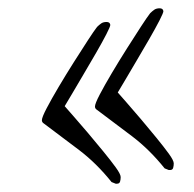

<svg xmlns="http://www.w3.org/2000/svg" viewBox="-20 -527 469 463"><path d="M387 -117 377 -121Q341 -166 299 -198Q257 -230 214 -262Q209 -265 209 -270Q209 -277 220.5 -299Q232 -321 249.5 -350.5Q267 -380 286 -410Q305 -440 320 -463Q335 -486 342 -495Q347 -500 352 -503.5Q357 -507 365 -507Q373 -507 374 -500Q374 -496 364.5 -477.5Q355 -459 340 -433Q325 -407 309 -380Q293 -353 281 -332.5Q269 -312 264 -304Q270 -297 285.5 -279.5Q301 -262 320 -239.5Q339 -217 357 -195Q375 -173 387 -156.5Q399 -140 399 -133Q399 -127 397.5 -122Q396 -117 390 -117ZM259 -84 249 -88Q213 -133 171 -165Q129 -197 86 -229Q81 -232 81 -237Q81 -244 92.5 -266Q104 -288 121.5 -317.5Q139 -347 158 -377Q177 -407 192 -430Q207 -453 214 -462Q219 -467 224 -470.5Q229 -474 237 -474Q245 -474 246 -467Q246 -463 236.5 -444.5Q227 -426 212 -400Q197 -374 181 -347Q165 -320 153 -299.5Q141 -279 136 -271Q142 -264 157.5 -246.5Q173 -229 192 -206.5Q211 -184 229 -162Q247 -140 259 -123.5Q271 -107 271 -100Q271 -94 269.5 -89Q268 -84 262 -84Z"/></svg>

Font: Comforter
Style: Regular
Weight: 400
Designer: Robert E. Leuschke
Foundry: Robert E. Leuschke
Version: Version 1.013; ttfautohint (v1.8.3)